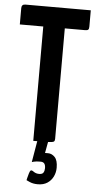

<svg xmlns="http://www.w3.org/2000/svg" viewBox="-61 -736 502 995"><g transform="rotate(5 190.0 -239.0)"><path d="M132 0V-690Q132 -690 134.5 -690Q137 -690 152 -690H224Q239 -690 241.5 -690Q244 -690 244 -690V-20Q244 -10 239 -6Q234 -2 210.5 -1Q187 0 132 0ZM10 -595V-680Q10 -700 30 -700H370V-615Q370 -603 365.5 -599Q361 -595 350 -595ZM175 222Q150 222 132.5 214Q115 206 115 206Q115 206 117.5 194.5Q120 183 124 170.5Q128 158 131 155Q136 150 148 159Q160 168 177 168Q194 168 199.5 158.5Q205 149 205 136Q205 120 199 112Q193 104 179 104Q156 104 145 107Q134 110 134 110L153 -2H209L198 58Q198 58 196.5 57.5Q195 57 214 57Q234 57 249.5 73.5Q265 90 265 128Q265 153 254.5 174.5Q244 196 224 209Q204 222 175 222Z"/></g></svg>

Font: Yanone Kaffeesatz ExtraLight
Style: Regular
Weight: 200
Designer: Yanone (Cyrillic: Daniel Pouzeot, Huerta Tipografica, and Cyreal)
Foundry: Yanone
Version: Version 2.003